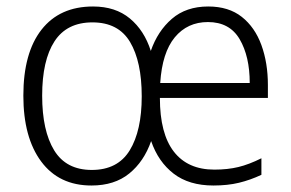

<svg xmlns="http://www.w3.org/2000/svg" viewBox="-20 -562 898 592"><path d="M622 -542Q685 -542 725.5 -510Q766 -478 786 -423Q806 -368 806 -300V-260H473Q473 -150 516 -94.5Q559 -39 641 -39Q682 -39 715 -47Q748 -55 786 -74V-23Q752 -7 717 1.5Q682 10 638 10Q563 10 515.5 -26.5Q468 -63 446 -127Q424 -64 378.5 -27Q333 10 262 10Q162 10 107 -64Q52 -138 52 -267Q52 -399 108 -470.5Q164 -542 267 -542Q336 -542 380.5 -505Q425 -468 445 -405Q466 -466 510 -504Q554 -542 622 -542ZM621 -494Q558 -494 519 -447Q480 -400 474 -306H750Q750 -388 719 -441Q688 -494 621 -494ZM265 -493Q186 -493 148 -434.5Q110 -376 110 -267Q110 -159 147 -98.5Q184 -38 263 -38Q343 -38 380 -98.5Q417 -159 417 -265Q417 -372 381 -432.5Q345 -493 265 -493Z"/></svg>

Font: Noto Sans Lao Looped SemiCondensed Light
Style: Regular
Weight: 300
Width: 4
Designer: Mark Frömberg, Ben Mitchell
Foundry: The Fontpad Ltd
Version: Version 1.002; ttfautohint (v1.8.4.7-5d5b)